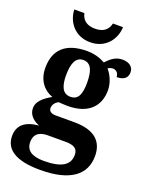

<svg xmlns="http://www.w3.org/2000/svg" viewBox="-180 -854 921 1185"><g transform="rotate(20 280.0 -261.5)"><path d="M256 -606C361 -606 414 -688 416 -763H350C339 -715 305 -695 256 -695C207 -695 173 -715 162 -763H96C98 -688 151 -606 256 -606ZM236 240C433 240 526 167 526 44C526 -52 467 -109 334 -109H213C185 -109 166 -119 166 -141C166 -165 183 -184 202 -192C214 -191 245 -189 260 -189C399 -189 462 -263 462 -364C462 -413 440 -461 413 -491C420 -497 435 -502 446 -502C465 -502 484 -487 484 -460C539 -460 555 -487 555 -517C555 -548 531 -574 483 -574C443 -574 414 -556 379 -518C349 -535 307 -549 260 -549C117 -549 51 -481 51 -364C51 -283 94 -230 153 -209C101 -179 64 -148 64 -104C64 -57 101 -29 137 -15C50 -8 2 30 2 101C2 192 79 240 236 240ZM257 -248C205 -248 187 -294 187 -364C187 -437 204 -489 256 -489C309 -489 325 -439 325 -365C325 -293 310 -248 257 -248ZM238 180C161 180 120 154 120 99C120 34 169 23 209 23H325C379 23 406 38 406 80C406 146 355 180 238 180Z"/></g></svg>

Font: Noto Nastaliq Urdu
Style: Bold
Weight: 700
Designer: Monotype Design Team (Patrick Giasson: type design, Kamal Mansour: OpenType code, Glenda Bellarosa). Updated by Simon Co
Foundry: Monotype Imaging Inc., Simon Cozens
Version: Version 3.009